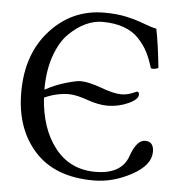

<svg xmlns="http://www.w3.org/2000/svg" viewBox="-50 -705 719 763"><g transform="rotate(5 310.0 -324.0)"><path d="M34.2 -314.9Q34.2 -467.8 121.1 -563Q208 -658.2 335.9 -658.2Q387.7 -658.2 426.8 -649.2Q465.8 -640.1 496.8 -628.2Q527.8 -616.2 546.9 -612.8Q559.1 -553.7 568.8 -458Q552.7 -450.2 539.1 -454.1Q527.8 -491.2 514.4 -517.6Q501 -543.9 477.5 -569.1Q454.1 -594.2 417.5 -607.7Q380.9 -621.1 331.1 -621.1Q298.8 -621.1 264.9 -605.5Q231 -589.8 198.5 -557.9Q166 -525.9 145.5 -468Q125 -410.2 125 -334L126 -333Q166 -355 208 -366.9Q250 -378.9 265.1 -378.9Q297.4 -378.9 349.1 -359.9Q400.9 -340.8 430.2 -340.8Q453.1 -340.8 472.7 -349.1L492.2 -356.9Q501 -356.9 501 -345.2Q501 -326.2 461.9 -308.6Q422.9 -291 378.9 -291Q343.8 -291 298.3 -307.1Q252.9 -323.2 225.1 -323.2Q174.3 -323.2 126 -300.8Q133.8 -177.7 193.8 -101.3Q253.9 -24.9 355 -24.9Q459 -24.9 484.9 -99.1Q507.8 -165 542 -165Q576.2 -165 576.2 -124Q576.2 -70.8 502.2 -30.5Q428.2 9.8 351.1 9.8Q196.3 9.8 115.2 -80.1Q34.2 -169.9 34.2 -314.9Z"/></g></svg>

Font: Linux Libertine O
Style: Regular
Weight: 400
Designer: Philipp H. Poll
Foundry: Philipp H. Poll
Version: Version 5.3.0